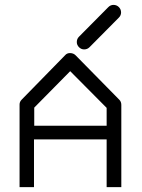

<svg xmlns="http://www.w3.org/2000/svg" viewBox="-20 -814 580 785"><path d="M119 -244V-49H60V-387Q60 -398 69 -407L246 -588Q253.5 -597 266 -597Q280 -597 289 -588L468 -406Q476 -398 476 -385V-49H416V-244ZM120 -300H416V-373L267 -523L120 -374ZM294 -642Q294 -655 303 -664L423 -785Q432 -794 444 -794Q457 -794 466 -785Q475 -776 475 -763Q475 -751 466 -742L346 -621Q337 -612 324 -612Q312 -612 303 -621Q294 -630 294 -642Z"/></svg>

Font: 3270 Nerd Font
Style: Regular
Weight: 400
Monospace: yes
Version: Version 3.0.1;Nerd Fonts 3.3.0